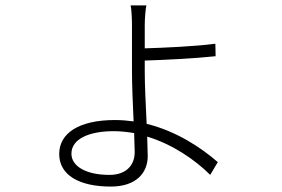

<svg xmlns="http://www.w3.org/2000/svg" viewBox="-20 -633 1040 707"><path d="M474 -143 476 -73C476 -23 443 11 383 11C293 11 243 -23 243 -67C243 -122 309 -150 399 -150C424 -150 449 -147 474 -143ZM519 -613H461C464 -602 466 -564 466 -541C466 -506 466 -413 466 -370C466 -320 469 -249 472 -186C450 -189 427 -191 403 -191C270 -191 198 -142 198 -66C198 12 272 54 388 54C483 54 524 2 524 -58L522 -130C614 -102 697 -46 754 11L782 -36C721 -89 630 -150 520 -177C517 -243 513 -317 513 -368V-410C581 -412 701 -418 774 -426L773 -472C698 -462 581 -457 513 -455V-541C513 -563 516 -601 519 -613Z"/></svg>

Font: Noto Sans HK Light
Style: Regular
Weight: 300
Designer: Ryoko NISHIZUKA 西塚涼子 (kana, bopomofo & ideographs); Paul D. Hunt (Latin, Greek & Cyrillic); Sandoll Communications 산돌커뮤니
Foundry: Adobe
Version: Version 2.004;hotconv 1.0.118;makeotfexe 2.5.65603